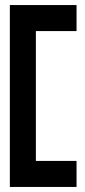

<svg xmlns="http://www.w3.org/2000/svg" viewBox="-20 -670 337 760"><path d="M19 70H283V-33H122V-547H283V-650H19Z"/></svg>

Font: Charger Sport
Style: BlkNrw
Weight: 900
Designer: Jasper
Foundry: Cannot Into Space Fonts
Version: Version 1.1